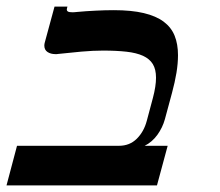

<svg xmlns="http://www.w3.org/2000/svg" viewBox="-47 -560 665 580"><path d="M186 -523.9Q212.4 -526.4 241.5 -527.8Q270.5 -529.3 296.9 -529.3Q350.1 -529.3 387.2 -520.5Q424.3 -511.7 447.3 -494.6Q470.2 -477.5 480.5 -452.1Q490.7 -426.8 490.7 -393.1Q490.7 -368.7 486.1 -340.3Q481.4 -312 472.7 -279.8L451.2 -200.2Q444.3 -174.8 428.5 -152.8Q412.6 -130.9 390.1 -119.6H459.5L427.2 0H-27.3L4.4 -119.6H312.5Q344.7 -119.6 366.2 -140.9Q387.7 -162.1 396.5 -195.3L415 -264.6Q424.3 -299.8 424.3 -325.2Q424.3 -350.6 414.6 -366.5Q404.8 -382.3 385 -391.4Q365.2 -400.4 335 -403.8Q304.7 -407.2 264.2 -407.2Q234.9 -407.2 199.2 -404.1Q163.6 -400.9 128.4 -397Q126.5 -396.5 124.5 -396.5Q122.6 -396.5 120.6 -396.5Q106.4 -396.5 96.7 -402.8Q86.9 -409.2 86.9 -422.4Q86.9 -426.8 88.4 -432.1L117.7 -540H156.7L155.3 -534.7Q154.8 -533.2 154.8 -531.2Q154.8 -527.3 158.4 -525.1Q162.1 -522.9 172.4 -522.9Q174.8 -522.9 178.5 -523.2Q182.1 -523.4 186 -523.9Z"/></svg>

Font: Arian AMU Serif
Style: Bold Italic
Weight: 700
Italic angle: -15°
Designer: Ruben Hakobyan (Tarumian)
Foundry: Ruben Hakobyan (Tarumian)
Version: Version 1.002